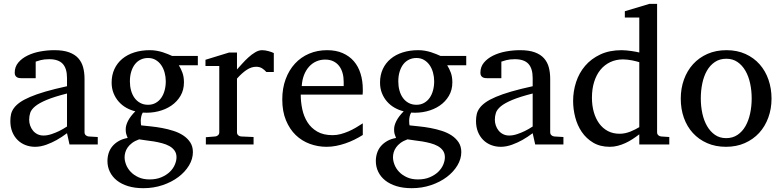

<svg xmlns="http://www.w3.org/2000/svg" viewBox="-20 -757 4097 1006"><path d="M331.1 -267.1Q263.7 -250 224.1 -233.4Q184.6 -216.8 164.3 -200Q144 -183.1 138.4 -165.8Q132.8 -148.4 132.8 -129.9Q132.8 -114.3 137.9 -99.4Q143.1 -84.5 152.6 -72.8Q162.1 -61 176 -54Q189.9 -46.9 208 -46.9Q228 -46.9 249.8 -54.2Q271.5 -61.5 289.6 -70.3Q310.5 -80.6 331.1 -94.2ZM344.2 0 331.1 -59.1Q304.7 -39.1 276.9 -23.4Q264.6 -16.6 251 -10.3Q237.3 -3.9 222.9 1.2Q208.5 6.3 193.6 9.3Q178.7 12.2 164.1 12.2Q136.7 12.2 113 2.9Q89.4 -6.3 71.8 -23.9Q54.2 -41.5 44.2 -66.4Q34.2 -91.3 34.2 -123Q34.2 -141.6 37.8 -158.2Q41.5 -174.8 52.7 -190.4Q64 -206.1 84.2 -220.5Q104.5 -234.9 137.5 -249Q170.4 -263.2 218 -277.1Q265.6 -291 331.1 -305.2V-348.1Q331.1 -398.4 308.6 -422.6Q286.1 -446.8 237.8 -446.8Q211.4 -446.8 192.9 -441.9Q174.3 -437 167 -434.1V-347.2H94.2Q87.4 -347.2 80.8 -348.1Q74.2 -349.1 68.8 -352.3Q63.5 -355.5 60.3 -361.1Q57.1 -366.7 57.1 -376Q57.1 -406.7 75.7 -429Q94.2 -451.2 124 -465.8Q153.8 -480.5 190.9 -487.3Q228 -494.1 265.1 -494.1Q311.5 -494.1 342 -482.9Q372.6 -471.7 390.4 -451.7Q408.2 -431.6 415.5 -404.3Q422.9 -377 422.9 -344.2V-64Q422.9 -54.7 429 -48.8Q435.1 -43 443.8 -42L492.2 -39.1V0Z M904.8 66.9Q904.8 46.4 894.5 32Q884.3 17.6 867.4 8.3Q850.6 -1 829.3 -6.6Q808.1 -12.2 786.4 -15.9Q764.6 -19.5 744.4 -21.7Q724.1 -23.9 709 -26.9Q687 -19 672.4 -8.1Q657.7 2.9 648.9 15.6Q640.1 28.3 636.5 41.5Q632.8 54.7 632.8 66.9Q632.8 85 640.6 105.5Q648.4 126 664.6 143.1Q680.7 160.2 705.3 171.6Q730 183.1 763.7 183.1Q799.3 183.1 825.9 171.6Q852.5 160.2 870.1 143.1Q887.7 126 896.2 105.5Q904.8 85 904.8 66.9ZM848.6 -331.1Q848.6 -354.5 842.5 -376.7Q836.4 -398.9 824.7 -415.8Q813 -432.6 795.7 -442.9Q778.3 -453.1 755.9 -453.1Q734.9 -453.1 717.3 -444.8Q699.7 -436.5 687.3 -420.7Q674.8 -404.8 667.7 -381.8Q660.6 -358.9 660.6 -330.1Q660.6 -305.2 666.7 -283Q672.9 -260.7 684.8 -244.1Q696.8 -227.5 714.6 -217.8Q732.4 -208 755.9 -208Q778.3 -208 795.7 -217.8Q813 -227.5 824.7 -244.1Q836.4 -260.7 842.5 -283.2Q848.6 -305.7 848.6 -331.1ZM917 -415Q928.2 -397 936 -375.7Q943.8 -354.5 943.8 -325.2Q943.8 -285.6 925.8 -254.9Q907.7 -224.1 877.7 -203.6Q847.7 -183.1 808.8 -173.6Q770 -164.1 728 -167Q722.2 -157.2 720 -146Q717.8 -134.8 717.5 -125Q717.3 -115.2 718.3 -108.2Q719.2 -101.1 719.7 -100.1Q742.2 -97.7 771 -94.7Q799.8 -91.8 829.8 -86.2Q859.9 -80.6 888.9 -71.3Q918 -62 940.4 -47.1Q962.9 -32.2 976.8 -11Q990.7 10.3 990.7 40Q990.7 75.7 970.5 109.6Q950.2 143.6 915 170.2Q879.9 196.8 832.5 212.9Q785.2 229 731 229Q686 229 651.1 218.3Q616.2 207.5 592.3 188.5Q568.4 169.4 555.7 143.3Q543 117.2 543 86.9Q543 64.9 549.3 45.2Q555.7 25.4 568.8 9.5Q582 -6.3 601.8 -17.8Q621.6 -29.3 648.9 -34.2Q646 -42 644 -47.1Q642.1 -52.2 640.9 -56.9Q639.6 -61.5 639.2 -66.7Q638.7 -71.8 638.7 -80.1Q638.7 -99.6 650.6 -123.3Q662.6 -147 689 -173.8Q664.1 -179.7 641.6 -192.4Q619.1 -205.1 602.1 -224.4Q585 -243.7 575 -268.8Q564.9 -293.9 564.9 -324.2Q564.9 -363.8 579.6 -395.3Q594.2 -426.8 620.6 -448.7Q647 -470.7 683.8 -482.4Q720.7 -494.1 765.6 -494.1Q783.2 -494.1 800 -491.2Q816.9 -488.3 831.8 -483.6Q846.7 -479 859.4 -473.6Q872.1 -468.3 881.8 -463.9H1016.6V-415Z M1375.5 -379.9Q1365.7 -391.1 1353 -399.2Q1340.3 -407.2 1321.8 -407.2Q1297.4 -407.2 1272.5 -390.9Q1247.6 -374.5 1221.7 -345.2V-64Q1221.7 -54.7 1227.5 -48.8Q1233.4 -43 1242.7 -42L1308.6 -39.1V0H1058.6V-38.1L1107.9 -42Q1116.7 -43 1122.8 -48.8Q1128.9 -54.7 1128.9 -64V-411.1H1056.6V-443.8L1180.7 -481.9H1221.7V-393.1Q1232.4 -404.8 1247.8 -422.1Q1263.2 -439.5 1280.8 -455.6Q1298.3 -471.7 1317.1 -482.9Q1335.9 -494.1 1353.5 -494.1Q1361.3 -494.1 1370.1 -492.7Q1378.9 -491.2 1387.2 -489Q1395.5 -486.8 1402.6 -484.1Q1409.7 -481.4 1414.6 -479V-379.9Z M1880.9 -49.8Q1859.9 -36.6 1837.2 -25.4Q1814.5 -14.2 1790.3 -5.9Q1766.1 2.4 1741.2 7.3Q1716.3 12.2 1690.9 12.2Q1645.5 12.2 1603.5 -3.2Q1561.5 -18.6 1529.5 -49.3Q1497.6 -80.1 1478.3 -126.7Q1459 -173.3 1459 -235.8Q1459 -294.4 1476.6 -342Q1494.1 -389.6 1525.4 -423.6Q1556.6 -457.5 1599.6 -475.8Q1642.6 -494.1 1693.8 -494.1Q1740.2 -494.1 1775.4 -478.8Q1810.5 -463.4 1834 -436.3Q1857.4 -409.2 1869.1 -371.3Q1880.9 -333.5 1880.9 -289.1V-275.9Q1880.9 -268.1 1879.9 -261.2H1555.7Q1555.7 -223.1 1563.7 -185.1Q1571.8 -147 1590.8 -116.7Q1609.9 -86.4 1642.1 -67.6Q1674.3 -48.8 1722.7 -48.8Q1744.1 -48.8 1765.1 -54.4Q1786.1 -60.1 1806.4 -68.8Q1826.7 -77.6 1845.2 -88.6Q1863.8 -99.6 1880.9 -110.8ZM1780.8 -328.1Q1780.8 -353 1774.9 -374.3Q1769 -395.5 1757.1 -411.1Q1745.1 -426.8 1726.8 -435.8Q1708.5 -444.8 1683.6 -444.8Q1658.7 -444.8 1637.2 -435.3Q1615.7 -425.8 1599.4 -407.7Q1583 -389.6 1573 -364Q1563 -338.4 1561 -306.2H1780.8Z M2311 66.9Q2311 46.4 2300.8 32Q2290.5 17.6 2273.7 8.3Q2256.8 -1 2235.6 -6.6Q2214.4 -12.2 2192.6 -15.9Q2170.9 -19.5 2150.6 -21.7Q2130.4 -23.9 2115.2 -26.9Q2093.3 -19 2078.6 -8.1Q2064 2.9 2055.2 15.6Q2046.4 28.3 2042.7 41.5Q2039.1 54.7 2039.1 66.9Q2039.1 85 2046.9 105.5Q2054.7 126 2070.8 143.1Q2086.9 160.2 2111.6 171.6Q2136.2 183.1 2169.9 183.1Q2205.6 183.1 2232.2 171.6Q2258.8 160.2 2276.4 143.1Q2293.9 126 2302.5 105.5Q2311 85 2311 66.9ZM2254.9 -331.1Q2254.9 -354.5 2248.8 -376.7Q2242.7 -398.9 2231 -415.8Q2219.2 -432.6 2201.9 -442.9Q2184.6 -453.1 2162.1 -453.1Q2141.1 -453.1 2123.5 -444.8Q2106 -436.5 2093.5 -420.7Q2081.1 -404.8 2074 -381.8Q2066.9 -358.9 2066.9 -330.1Q2066.9 -305.2 2073 -283Q2079.1 -260.7 2091.1 -244.1Q2103 -227.5 2120.8 -217.8Q2138.7 -208 2162.1 -208Q2184.6 -208 2201.9 -217.8Q2219.2 -227.5 2231 -244.1Q2242.7 -260.7 2248.8 -283.2Q2254.9 -305.7 2254.9 -331.1ZM2323.2 -415Q2334.5 -397 2342.3 -375.7Q2350.1 -354.5 2350.1 -325.2Q2350.1 -285.6 2332 -254.9Q2314 -224.1 2283.9 -203.6Q2253.9 -183.1 2215.1 -173.6Q2176.3 -164.1 2134.3 -167Q2128.4 -157.2 2126.2 -146Q2124 -134.8 2123.8 -125Q2123.5 -115.2 2124.5 -108.2Q2125.5 -101.1 2126 -100.1Q2148.4 -97.7 2177.2 -94.7Q2206.1 -91.8 2236.1 -86.2Q2266.1 -80.6 2295.2 -71.3Q2324.2 -62 2346.7 -47.1Q2369.1 -32.2 2383.1 -11Q2397 10.3 2397 40Q2397 75.7 2376.7 109.6Q2356.4 143.6 2321.3 170.2Q2286.1 196.8 2238.8 212.9Q2191.4 229 2137.2 229Q2092.3 229 2057.4 218.3Q2022.5 207.5 1998.5 188.5Q1974.6 169.4 1961.9 143.3Q1949.2 117.2 1949.2 86.9Q1949.2 64.9 1955.6 45.2Q1961.9 25.4 1975.1 9.5Q1988.3 -6.3 2008.1 -17.8Q2027.8 -29.3 2055.2 -34.2Q2052.2 -42 2050.3 -47.1Q2048.3 -52.2 2047.1 -56.9Q2045.9 -61.5 2045.4 -66.7Q2044.9 -71.8 2044.9 -80.1Q2044.9 -99.6 2056.9 -123.3Q2068.8 -147 2095.2 -173.8Q2070.3 -179.7 2047.9 -192.4Q2025.4 -205.1 2008.3 -224.4Q1991.2 -243.7 1981.2 -268.8Q1971.2 -293.9 1971.2 -324.2Q1971.2 -363.8 1985.8 -395.3Q2000.5 -426.8 2026.9 -448.7Q2053.2 -470.7 2090.1 -482.4Q2127 -494.1 2171.9 -494.1Q2189.5 -494.1 2206.3 -491.2Q2223.1 -488.3 2238 -483.6Q2252.9 -479 2265.6 -473.6Q2278.3 -468.3 2288.1 -463.9H2422.9V-415Z M2771 -267.1Q2703.6 -250 2664.1 -233.4Q2624.5 -216.8 2604.2 -200Q2584 -183.1 2578.4 -165.8Q2572.8 -148.4 2572.8 -129.9Q2572.8 -114.3 2577.9 -99.4Q2583 -84.5 2592.5 -72.8Q2602.1 -61 2616 -54Q2629.9 -46.9 2647.9 -46.9Q2668 -46.9 2689.7 -54.2Q2711.4 -61.5 2729.5 -70.3Q2750.5 -80.6 2771 -94.2ZM2784.2 0 2771 -59.1Q2744.6 -39.1 2716.8 -23.4Q2704.6 -16.6 2690.9 -10.3Q2677.2 -3.9 2662.8 1.2Q2648.4 6.3 2633.5 9.3Q2618.7 12.2 2604 12.2Q2576.7 12.2 2553 2.9Q2529.3 -6.3 2511.7 -23.9Q2494.1 -41.5 2484.1 -66.4Q2474.1 -91.3 2474.1 -123Q2474.1 -141.6 2477.8 -158.2Q2481.4 -174.8 2492.7 -190.4Q2503.9 -206.1 2524.2 -220.5Q2544.4 -234.9 2577.4 -249Q2610.4 -263.2 2658 -277.1Q2705.6 -291 2771 -305.2V-348.1Q2771 -398.4 2748.5 -422.6Q2726.1 -446.8 2677.7 -446.8Q2651.4 -446.8 2632.8 -441.9Q2614.3 -437 2606.9 -434.1V-347.2H2534.2Q2527.3 -347.2 2520.8 -348.1Q2514.2 -349.1 2508.8 -352.3Q2503.4 -355.5 2500.2 -361.1Q2497.1 -366.7 2497.1 -376Q2497.1 -406.7 2515.6 -429Q2534.2 -451.2 2564 -465.8Q2593.8 -480.5 2630.9 -487.3Q2668 -494.1 2705.1 -494.1Q2751.5 -494.1 2782 -482.9Q2812.5 -471.7 2830.3 -451.7Q2848.1 -431.6 2855.5 -404.3Q2862.8 -377 2862.8 -344.2V-64Q2862.8 -54.7 2868.9 -48.8Q2875 -43 2883.8 -42L2932.1 -39.1V0Z M3329.6 -431.2Q3323.2 -433.1 3313.2 -435.8Q3303.2 -438.5 3291.7 -440.7Q3280.3 -442.9 3267.8 -444.3Q3255.4 -445.8 3244.6 -445.8Q3207.5 -445.8 3177.2 -431.4Q3147 -417 3125.7 -390.9Q3104.5 -364.7 3093 -327.6Q3081.5 -290.5 3081.5 -245.1Q3081.5 -204.1 3091.3 -169.7Q3101.1 -135.3 3119.6 -109.9Q3138.2 -84.5 3165 -70.3Q3191.9 -56.2 3226.6 -56.2Q3241.7 -56.2 3255.9 -59.3Q3270 -62.5 3283.2 -67.6Q3296.4 -72.8 3308.1 -78.9Q3319.8 -85 3329.6 -90.8ZM3329.6 0V-53.2Q3312.5 -40 3294.2 -28.1Q3275.9 -16.1 3256.6 -7.3Q3237.3 1.5 3217 6.8Q3196.8 12.2 3174.8 12.2Q3124.5 12.2 3088.1 -9.5Q3051.8 -31.2 3028.3 -65.7Q3004.9 -100.1 2993.9 -142.8Q2982.9 -185.5 2982.9 -228Q2982.9 -278.8 2998.5 -326.9Q3014.2 -375 3045.9 -412.1Q3077.6 -449.2 3125.5 -471.7Q3173.3 -494.1 3237.8 -494.1Q3249.5 -494.1 3263.2 -492.7Q3276.9 -491.2 3289.8 -489.5Q3302.7 -487.8 3313.2 -485.6Q3323.7 -483.4 3329.6 -481.9V-665H3253.9V-698.2L3382.8 -736.8H3422.9V-64Q3422.9 -54.7 3428.7 -48.8Q3434.6 -43 3443.8 -42L3486.8 -39.1V0Z M3918.5 -241.2Q3918.5 -282.2 3910.4 -319.8Q3902.3 -357.4 3885.7 -386.2Q3869.1 -415 3844.2 -432.1Q3819.3 -449.2 3785.6 -449.2Q3751 -449.2 3725.6 -432.1Q3700.2 -415 3683.8 -386.2Q3667.5 -357.4 3659.7 -319.8Q3651.9 -282.2 3651.9 -241.2Q3651.9 -200.7 3659.9 -163.1Q3668 -125.5 3684.6 -96.7Q3701.2 -67.9 3726.1 -50.5Q3751 -33.2 3784.7 -33.2Q3818.8 -33.2 3844.2 -50.3Q3869.6 -67.4 3886 -96.2Q3902.3 -125 3910.4 -162.6Q3918.5 -200.2 3918.5 -241.2ZM4022.5 -240.2Q4022.5 -187 4005.6 -140.9Q3988.8 -94.7 3957.8 -60.8Q3926.8 -26.9 3882.6 -7.3Q3838.4 12.2 3783.7 12.2Q3729 12.2 3685.1 -7.1Q3641.1 -26.4 3610.4 -60.1Q3579.6 -93.8 3563.2 -139.9Q3546.9 -186 3546.9 -240.2Q3546.9 -293.5 3563.5 -339.8Q3580.1 -386.2 3611.3 -420.7Q3642.6 -455.1 3686.8 -474.6Q3731 -494.1 3786.6 -494.1Q3842.3 -494.1 3886.2 -474.1Q3930.2 -454.1 3960.4 -419.7Q3990.7 -385.3 4006.6 -339.1Q4022.5 -293 4022.5 -240.2Z"/></svg>

Font: BabelStone Ogham Pictish
Style: Bold
Weight: 700
Designer: Andrew West
Foundry: BabelStone
Version: Version 1.02 March 14, 2022